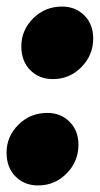

<svg xmlns="http://www.w3.org/2000/svg" viewBox="-35 -543 304 585"><path d="M126 -302Q84 -302 57 -329.5Q30 -357 30 -402Q30 -451 66 -487Q102 -523 154 -523Q195 -523 222 -496Q249 -469 249 -426Q249 -375 213 -338.5Q177 -302 126 -302ZM81 22Q39 22 12 -5.5Q-15 -33 -15 -78Q-15 -127 21 -163Q57 -199 109 -199Q150 -199 177 -172Q204 -145 204 -102Q204 -51 168 -14.5Q132 22 81 22Z"/></svg>

Font: Fira Sans Ultra
Style: Italic
Weight: 950
Italic angle: -8°
Designer: Carrois Corporate & Edenspiekermann AG
Foundry: Carrois Corporate GbR & Edenspiekermann AG
Version: Version 4.203;PS 004.203;hotconv 1.0.88;makeotf.lib2.5.64775